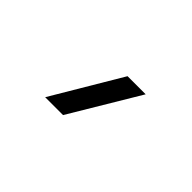

<svg xmlns="http://www.w3.org/2000/svg" viewBox="-35 -834 281 281"><g transform="rotate(45 105.0 -693.5)"><path d="M54 -640 117.5 -747H155L91 -640Z"/></g></svg>

Font: Big Shoulders Stencil Display Light
Style: Regular
Weight: 300
Designer: Patric King
Foundry: XO Type Co
Version: Version 1.000